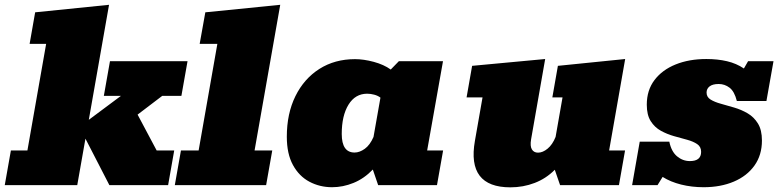

<svg xmlns="http://www.w3.org/2000/svg" viewBox="-46 -782 3287 811"><path d="M-25.9 0 0 -146.5H69.8L148.9 -596.7H79.1L102.5 -730L414.6 -761.7L329.1 -275.9L464.8 -377H392.6L418.5 -523.4H746.1L720.2 -377H639.2L535.2 -297.9L615.7 -146.5H689.9L664.1 0H416L314.9 -196.3L280.3 0Z M692.4 0 718.3 -146.5H793L872.1 -596.7H797.4L821.3 -730L1137.7 -761.7L1029.3 -146.5H1104L1078.1 0Z M1356.9 8.8Q1304.7 8.8 1261 -14.4Q1217.3 -37.6 1191.4 -85Q1165.5 -132.3 1165.5 -204.6Q1165.5 -302.2 1201.9 -376Q1238.3 -449.7 1303.2 -491Q1368.2 -532.2 1453.6 -532.2Q1489.7 -532.2 1532.5 -520.8Q1575.2 -509.3 1604.5 -488.3L1638.7 -523.4H1825.2L1758.3 -146.5H1825.7L1799.8 0H1551.3L1528.8 -65.9Q1492.2 -27.8 1447.5 -9.5Q1402.8 8.8 1356.9 8.8ZM1451.7 -137.7Q1472.7 -137.7 1494.6 -153.3Q1516.6 -168.9 1531.7 -203.6L1561 -369.6Q1550.3 -377.9 1534.7 -382.1Q1519 -386.2 1504.9 -386.2Q1454.6 -386.2 1426 -339.8Q1397.5 -293.5 1397.5 -216.3Q1397.5 -137.7 1451.7 -137.7Z M2109.9 9.3Q1925.3 9.3 1960 -187L1992.2 -370.6H1924.8L1948.2 -503.9L2256.8 -532.7L2197.3 -193.4Q2192.4 -164.6 2200.7 -150.9Q2209 -137.2 2226.6 -137.2Q2246.6 -137.2 2267.1 -154.1Q2287.6 -170.9 2300.8 -203.6L2330.1 -370.6H2287.1L2310.5 -503.9L2594.7 -532.7L2526.9 -146.5H2594.2L2568.4 0H2319.8L2297.4 -64.9Q2260.7 -27.8 2212.4 -9.3Q2164.1 9.3 2109.9 9.3Z M2925.8 8.8Q2876 8.8 2831.1 -2.4Q2786.1 -13.7 2752.9 -34.7L2731.4 0H2624L2656.2 -183.6H2781.2Q2789.6 -142.1 2813.7 -121.8Q2837.9 -101.6 2868.2 -101.6Q2915.5 -101.6 2915.5 -140.6Q2915.5 -162.1 2898.9 -173.3Q2882.3 -184.6 2856.2 -191.7Q2830.1 -198.7 2800.8 -207Q2771.5 -215.3 2745.4 -229.7Q2719.2 -244.1 2702.6 -270.3Q2686 -296.4 2686 -339.8Q2686 -400.9 2718.5 -443.8Q2751 -486.8 2807.9 -509.8Q2864.7 -532.7 2937.5 -532.7Q2985.4 -532.7 3024.9 -523.4Q3064.5 -514.2 3096.2 -492.7L3113.8 -523.4H3221.2L3191.4 -355.5H3066.4Q3056.2 -396 3035.6 -411.6Q3015.1 -427.2 2989.7 -427.2Q2964.4 -427.2 2951.4 -417.2Q2938.5 -407.2 2938.5 -391.1Q2938.5 -372.1 2955.3 -361.6Q2972.2 -351.1 2998.8 -343.8Q3025.4 -336.4 3055.4 -327.6Q3085.4 -318.8 3112.1 -303.2Q3138.7 -287.6 3155.5 -260.3Q3172.4 -232.9 3172.4 -188.5Q3172.4 -127 3140.9 -82.8Q3109.4 -38.6 3053.7 -14.9Q2998 8.8 2925.8 8.8Z"/></svg>

Font: Bevan
Style: Italic
Weight: 400
Italic angle: -10°
Designer: Vernon Adams
Foundry: Vernon Adams
Version: Version 2.100; ttfautohint (v1.8.3)